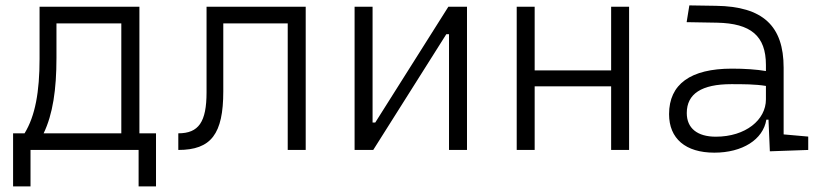

<svg xmlns="http://www.w3.org/2000/svg" viewBox="-20 -542 2970 694"><path d="M27.3 131.8H90.3V0H481V131.8H543.9V-60.1H483.9V-517.6H123V-329.1C123 -210.4 107.4 -123 68.8 -60.1H27.3ZM418.5 -60.1H137.7C170.9 -128.9 184.1 -218.3 184.1 -332.5V-457.5H418.5Z M624.5 0C743.2 0 787.1 -57.6 787.1 -211.9V-457.5H1020V0H1085V-517.6H726.6V-208.5C726.6 -101.1 698.2 -60.1 624.5 -60.1Z M1261.7 0H1329.1L1593.3 -418.5H1603V0H1668V-517.6H1600.6L1336.4 -99.1H1326.7V-517.6H1261.7Z M2189 0H2253.9V-517.6H2189V-287.6H1912.6V-517.6H1847.7V0H1912.6V-230H2189Z M2762.7 4.9 2901.4 0V-48.3L2812.5 -56.2V-297.4C2812.5 -448.7 2737.3 -518.6 2568.4 -521L2471.7 -522.5L2461.9 -461.9L2571.8 -460C2693.8 -457.5 2748.5 -412.6 2748.5 -307.1V-285.2C2714.8 -291 2671.9 -293.9 2625.5 -293.9C2476.1 -293.9 2398.4 -237.8 2398.4 -129.4C2398.4 -41 2458 9.8 2562 9.8C2663.1 9.8 2738.3 -37.1 2750 -109.4H2757.8ZM2748.5 -231.4V-182.6C2748.5 -108.9 2675.3 -47.9 2567.4 -47.9C2500.5 -47.9 2462.4 -78.6 2462.4 -133.3C2462.4 -203.1 2516.1 -237.8 2623.5 -237.8C2664.1 -237.8 2710.4 -237.8 2748.5 -231.4Z"/></svg>

Font: Cascadia Mono NF Light
Style: Regular
Weight: 300
Monospace: yes
Designer: Aaron Bell
Foundry: Saja Typeworks
Version: Version 2404.023